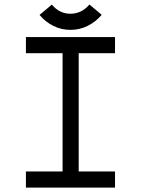

<svg xmlns="http://www.w3.org/2000/svg" viewBox="-20 -852 640 872"><path d="M502.4 -683.6V-610.4H337.4V-73.2H502.4V0H97.7V-73.2H264.2V-610.4H97.7V-683.6ZM299.8 -716.3Q258.8 -716.3 222.4 -734.4Q186 -752.4 159.7 -784.2L215.3 -831.1Q250 -789.6 299.8 -789.6Q350.6 -789.6 386.2 -831.5L441.9 -784.7Q415 -752.9 378.4 -734.6Q341.8 -716.3 299.8 -716.3Z"/></svg>

Font: Anka/Coder
Style: Regular
Weight: 400
Monospace: yes
Version: Version 001.100